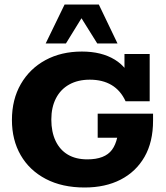

<svg xmlns="http://www.w3.org/2000/svg" viewBox="-20 -823 739 853"><path d="M356 10Q256 10 183.5 -28Q111 -66 72 -133.5Q33 -201 33 -290Q33 -381 72.5 -449.5Q112 -518 182 -556Q252 -594 344 -594Q431 -594 490 -558Q549 -522 574 -448L533 -474V-583H645V-373H538Q516 -421 476 -445Q436 -469 379 -469Q326 -469 287.5 -447.5Q249 -426 228.5 -386Q208 -346 208 -292Q208 -237 227 -197Q246 -157 281.5 -136Q317 -115 368 -115Q446 -115 477.5 -157.5Q509 -200 508 -291L568 -211H414V-318H660V-287Q660 -192 622 -126Q584 -60 516 -25Q448 10 356 10ZM183 -630 267 -803H419L502 -630H412L342 -742L273 -630Z"/></svg>

Font: Rokkitt SemiBold ExtraBold
Style: Regular
Weight: 800
Version: Version 3.103